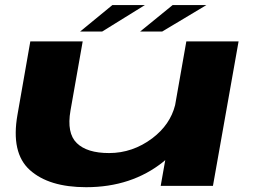

<svg xmlns="http://www.w3.org/2000/svg" viewBox="-20 -754 1050 779"><path d="M632 0 650.5 -104.5Q646.5 -101 642.5 -97.5Q513.5 5.5 329.5 5.5Q178.5 5.5 101 -64.2Q23.5 -134 51 -289L103 -586H315.5L266 -305.5Q250 -214 291.5 -173.5Q333 -133 422.5 -133Q518 -133 598 -193Q670.5 -248 690.5 -327.5L736 -586H948L844 0ZM548.5 -626 680.5 -733.5H817.5L638 -626ZM305 -626 436 -733.5H568L394.5 -626Z"/></svg>

Font: Anybody UltraExpanded Regular
Style: Bold Italic
Weight: 700
Width: 9
Italic angle: -10°
Designer: Tyler Finck
Foundry: Etcetera Type Company
Version: Version 1.010; ttfautohint (v1.8.3) -l 8 -r 50 -G 200 -x 14 